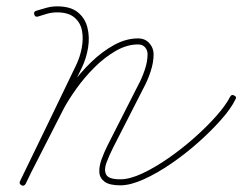

<svg xmlns="http://www.w3.org/2000/svg" viewBox="-20 -575 764 605"><path d="M88 -529Q85 -538 94 -541Q110 -546 126.5 -550.5Q143 -555 160 -555Q202 -555 225 -536.5Q248 -518 255.5 -488Q263 -458 257.5 -424.5Q252 -391 238 -362Q193 -270 149 -178.5Q105 -87 61 4Q56 13 48 8Q39 4 44 -4Q74 -64 104 -123Q134 -182 164 -241Q180 -273 206.5 -309.5Q233 -346 267 -379Q301 -412 339 -433Q377 -454 415 -454Q437 -454 450.5 -439Q464 -424 464 -404Q464 -378 454.5 -349.5Q445 -321 433 -299Q409 -252 384.5 -204Q360 -156 336 -109Q324 -85 315.5 -62.5Q307 -40 314.5 -25Q322 -10 359 -10Q389 -10 428.5 -28.5Q468 -47 510.5 -76.5Q553 -106 592.5 -141Q632 -176 662 -210Q692 -244 705 -270Q710 -279 718 -274Q727 -270 722 -262Q708 -233 676.5 -197.5Q645 -162 604.5 -126Q564 -90 519.5 -59.5Q475 -29 433 -10Q391 9 359 9Q325 9 309.5 -2.5Q294 -14 293 -32.5Q292 -51 300 -73Q308 -95 319 -117Q343 -165 367.5 -212.5Q392 -260 416 -308Q427 -328 436 -354.5Q445 -381 445 -404Q445 -417 437 -426Q429 -435 415 -435Q380 -435 344.5 -414.5Q309 -394 277.5 -362.5Q246 -331 221 -296Q196 -261 181 -233Q121 -115 60 4Q56 13 48 9Q39 4 43 -4Q88 -96 132 -187.5Q176 -279 220 -370Q232 -395 237.5 -423.5Q243 -452 238.5 -477.5Q234 -503 215 -519.5Q196 -536 160 -536Q144 -536 129.5 -532Q115 -528 100 -523Q91 -520 88 -529Z"/></svg>

Font: FRB American Cursive Guidelines Arrows Extralight
Style: Italic
Weight: 200
Italic angle: -25°
Version: Version 2.0;Modular Font Editor K font №1